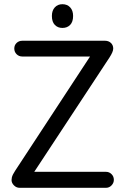

<svg xmlns="http://www.w3.org/2000/svg" viewBox="-20 -894 596 914"><path d="M73 0Q58 0 46.5 -11.5Q35 -23 35 -37Q35 -43 36.5 -49.5Q38 -56 42 -64Q46 -72 52 -81L429 -656L476 -625H86Q70 -625 59 -636Q48 -647 48 -663Q48 -679 59 -689.5Q70 -700 86 -700H480Q497 -700 508 -689.5Q519 -679 519 -663Q519 -655 514.5 -644.5Q510 -634 501 -620L122 -44L89 -76H485Q500 -76 511 -65Q522 -54 522 -38Q522 -23 511 -11.5Q500 0 485 0ZM277 -761Q255 -761 241 -775.5Q227 -790 227 -818Q227 -844 241 -859Q255 -874 277 -874Q300 -874 314 -859Q328 -844 328 -818Q328 -790 314 -775.5Q300 -761 277 -761Z"/></svg>

Font: National Park
Style: Regular
Weight: 400
Designer: Andrea Herstowski, Ben Hoepner
Version: Version 1.009